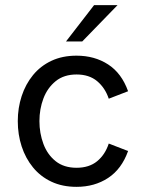

<svg xmlns="http://www.w3.org/2000/svg" viewBox="-20 -717 558 745"><path d="M277 8Q222 8 179.5 -12Q137 -32 108 -67.5Q79 -103 64 -149Q49 -195 49 -247Q49 -298 64 -344Q79 -390 108 -425.5Q137 -461 179.5 -481Q222 -501 277 -501Q347 -501 399.5 -467Q452 -433 477 -363L402 -334Q388 -376 357 -402Q326 -428 277 -428Q228 -428 196 -402Q164 -376 148.5 -335Q133 -294 133 -247Q133 -200 148.5 -158.5Q164 -117 196 -91.5Q228 -66 277 -66Q326 -66 357 -91.5Q388 -117 402 -160L477 -131Q452 -61 399.5 -26.5Q347 8 277 8ZM236 -556 345 -697H436L299 -556Z"/></svg>

Font: Hanken Grotesk
Style: Regular
Weight: 400
Designer: Alfredo Marco Pradil
Foundry: Hanken Design Co.
Version: Version 3.013